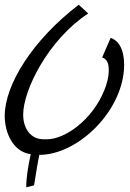

<svg xmlns="http://www.w3.org/2000/svg" viewBox="-25 -654 548 812"><path d="M159 -65C103 -65 73 -113 73 -169C73 -273 179 -486 348 -597L308 -634C112 -484 -5 -295 -5 -164C-5 -90 32 -11 105 -2C94 48 86 96 86 138L119 130C130 62 138 13 141 1C308 1 500 -190 500 -380C500 -448 475 -483 443 -494L407 -411C428 -404 435 -385 435 -358C435 -325 425 -294 416 -272C364 -144 248 -65 174 -65Z"/></svg>

Font: Marck Script
Style: Regular
Weight: 400
Designer: Denis Masharov, Marck Fogel
Foundry: Denis Masharov
Version: Version 1.002